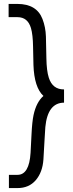

<svg xmlns="http://www.w3.org/2000/svg" viewBox="-20 -748 374 978"><path d="M23.9 -728H69.3Q167 -727.5 196.3 -651.4Q212.4 -609.9 213.9 -561.8Q215.3 -513.7 216.3 -450.7Q217.3 -387.7 228.5 -352.5Q247.6 -292 306.2 -292.5V-225.1Q222.7 -224.6 210.9 -100.6Q208 -65.4 206.8 -33.4Q205.6 -1.5 201.2 64Q196.8 129.4 162.1 169.9Q127.4 210 69.3 210H25.4V142.6H69.3Q128.9 142.6 135.7 30.3Q137.7 -1.5 140.6 -64.5Q143.6 -127.4 150.9 -162.1Q165 -227.5 201.2 -259.3Q154.3 -302.7 150.4 -417Q149.4 -449.2 148.4 -510.3Q147.5 -571.3 137.7 -605Q121.1 -660.6 69.3 -660.6H23.9Z"/></svg>

Font: AnjaliOldLipi
Style: Regular
Weight: 400
Designer: Kevin & Siji
Foundry: Core : Kevin & Siji
Modification : Hiran Venugopalan
Opentype mlm2 support: Rajeesh Nambiar
New Feature Table : Santhosh
Version: Version 7.1.0+20221109